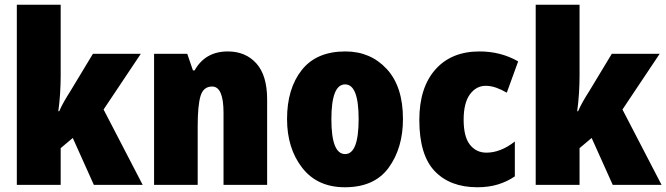

<svg xmlns="http://www.w3.org/2000/svg" viewBox="-20 -780 2811 810"><path d="M236 -760H51V0H236V-155L287 -198L376 0H582L417 -318L574 -553H372L276 -394Q263 -374 250.5 -352Q238 -330 230 -311H226Q231 -346 233.5 -385.5Q236 -425 236 -461Z M941 -563Q846 -563 801 -483H794L770 -553H630V0H814V-247Q814 -335 826 -375Q838 -415 875 -415Q923 -415 923 -304V0H1107V-360Q1107 -462 1061.5 -512.5Q1016 -563 941 -563Z M1680 -278Q1680 -415 1611.5 -489Q1543 -563 1437 -563Q1315 -563 1253 -484.5Q1191 -406 1191 -278Q1191 -154 1255 -72Q1319 10 1435 10Q1560 10 1620 -73Q1680 -156 1680 -278ZM1378 -277Q1378 -424 1436 -424Q1493 -424 1493 -278Q1493 -130 1436 -130Q1378 -130 1378 -277Z M1994 10Q2042 10 2081 -2Q2120 -14 2152 -36V-183Q2092 -136 2032 -136Q1989 -136 1962.5 -169.5Q1936 -203 1936 -275Q1936 -346 1962.5 -382Q1989 -418 2029 -418Q2051 -418 2073.5 -410Q2096 -402 2118 -389L2166 -521Q2093 -563 2003 -563Q1884 -563 1816.5 -486.5Q1749 -410 1749 -274Q1749 -126 1814 -58Q1879 10 1994 10Z M2425 -760H2240V0H2425V-155L2476 -198L2565 0H2771L2606 -318L2763 -553H2561L2465 -394Q2452 -374 2439.5 -352Q2427 -330 2419 -311H2415Q2420 -346 2422.5 -385.5Q2425 -425 2425 -461Z"/></svg>

Font: Noto Sans Display SemiCondensed Black
Style: Regular
Weight: 900
Width: 4
Designer: Monotype Design Team
Foundry: Monotype Imaging Inc.
Version: Version 1.900